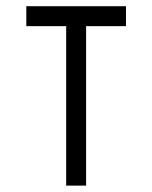

<svg xmlns="http://www.w3.org/2000/svg" viewBox="-20 -582 478 602"><path d="M62.5 -562.5H375V-500H250V0H187.5V-500H62.5Z"/></svg>

Font: Pixel Operator SC
Style: Regular
Weight: 400
Designer: Jayvee Enaguas (GrandChaos9000)
Foundry: The Grandoplex Project
Version: Version 1.4.1 (September 5, 2015)